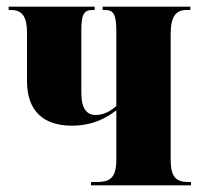

<svg xmlns="http://www.w3.org/2000/svg" viewBox="-20 -556 604 576"><path d="M253 0H553V-10H545C508 -10 492 -25 492 -77V-456C492 -508 510 -526 538 -526H551V-536H288V-526H295C320 -526 329 -514 329 -462V-238C309 -220 288 -211 267 -211C242 -211 224 -228 224 -277V-464C224 -514 232 -526 258 -526H264V-536H6V-526H13C48 -526 61 -504 61 -458V-312C61 -226 108 -179 195 -179C261 -179 301 -204 329 -225V-77C329 -18 306 -10 269 -10H253Z"/></svg>

Font: Noto Serif Display ExtraCondensed Black
Style: Regular
Weight: 900
Width: 2
Designer: Monotype Design Team
Foundry: Monotype Imaging Inc.
Version: Version 2.009